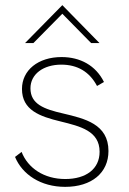

<svg xmlns="http://www.w3.org/2000/svg" viewBox="-20 -721 502 747"><path d="M233.5 6C336.5 6 402 -48.5 402 -133.5C402 -238.5 309.5 -259.5 225.5 -279.5C151 -296.5 98.5 -316 98.5 -377.5C98.5 -432.5 148.5 -469.5 218.5 -469.5C280.5 -469.5 328 -442.5 357.5 -386.5L384.5 -402C352.5 -466.5 292 -499 219.5 -499C128.5 -499 65.5 -448 65.5 -375C65.5 -292.5 134.5 -268 215.5 -248.5C292.5 -229.5 367.5 -211.5 367.5 -130.5C367.5 -63.5 314.5 -24.5 234 -24.5C151 -24.5 88.5 -67 64 -130L38.5 -110.5C66.5 -42.5 138 6 233.5 6ZM77.5 -553.5H110L222.5 -667.5L334.5 -553.5H367L222.5 -701Z"/></svg>

Font: HK Grotesk ExtraLight
Style: Regular
Weight: 200
Designer: Alfredo Marco Pradil
Foundry: Hanken Design Co.
Version: Version 3.001;FEAKit 1.0